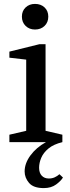

<svg xmlns="http://www.w3.org/2000/svg" viewBox="-20 -727 359 982"><path d="M204 235Q151 235 128.5 208.5Q106 182 106 150Q106 108 136 67.5Q166 27 215 0H299Q254 11 228 32.5Q202 54 191 80Q180 106 180 131Q180 157 193.5 171.5Q207 186 230 186Q246 186 259.5 180Q273 174 284 164L302 181Q292 198 267 216.5Q242 235 204 235ZM28 0V-38L114 -58V-422L28 -432V-463L182 -501H213V-58L299 -38V0ZM159 -576Q130 -576 111 -594.5Q92 -613 92 -642Q92 -671 111 -689Q130 -707 159 -707Q189 -707 208 -689Q227 -671 227 -642Q227 -613 208 -594.5Q189 -576 159 -576Z"/></svg>

Font: Manuale Medium
Style: Regular
Weight: 500
Designer: Eduardo Tunni / Pablo Cosgaya
Foundry: Eduardo Tunni / Pablo Cosgaya
Version: Version 1.002